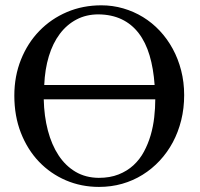

<svg xmlns="http://www.w3.org/2000/svg" viewBox="-20 -698 763 733"><path d="M147 -318.8Q148.4 -254.4 162.8 -199.7Q177.2 -145 203.6 -105Q230 -64.9 268.3 -42.2Q306.6 -19.5 356.9 -19Q399.9 -19 432.6 -32Q465.3 -44.9 489.5 -67.1Q513.7 -89.4 529.5 -118.9Q545.4 -148.4 555.2 -181.9Q564.9 -215.3 568.8 -250.5Q572.8 -285.6 572.8 -318.8ZM570.3 -373.5Q565.9 -436.5 551 -486.6Q536.1 -536.6 509.5 -571.3Q482.9 -606 444.6 -624.3Q406.2 -642.6 356 -643.1Q309.1 -643.1 272 -623.5Q234.9 -604 208.3 -568.6Q181.6 -533.2 166.5 -483.4Q151.4 -433.6 148.9 -373.5ZM683.1 -335Q683.1 -284.7 671.9 -239.3Q660.6 -193.8 639.9 -155Q619.1 -116.2 589.8 -84.7Q560.5 -53.2 524.4 -30.8Q488.3 -8.3 446.3 3.7Q404.3 15.6 357.9 15.6Q290.5 15.6 231.7 -9.5Q172.9 -34.7 128.9 -80.6Q85 -126.5 59.8 -190.7Q34.7 -254.9 34.7 -333Q34.7 -407.2 60.1 -470.5Q85.4 -533.7 130.1 -579.8Q174.8 -626 235.4 -651.9Q295.9 -677.7 366.7 -677.7Q410.2 -677.7 450.4 -666Q490.7 -654.3 525.9 -632.8Q561 -611.3 589.8 -580.6Q618.7 -549.8 639.4 -511.7Q660.2 -473.6 671.6 -429Q683.1 -384.3 683.1 -335Z"/></svg>

Font: Doulos SIL Phon
Style: Regular
Weight: 400
Designer: Walt Agee, Victor Gaultney, Peter Martin, Debbi Hosken, Becca Hirsbrunner
Foundry: SIL International
Version: Version 5.000